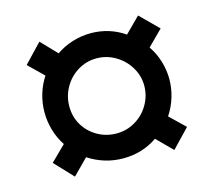

<svg xmlns="http://www.w3.org/2000/svg" viewBox="-80 -659 769 696"><g transform="rotate(-15 305.0 -311.0)"><path d="M55 -127 111.5 -182.5Q92.5 -211.5 83 -244.5Q73.5 -277.5 73.5 -311Q73.5 -345.5 83.2 -378.5Q93 -411.5 111.5 -439.5L55.5 -494L122 -564L178.5 -505Q207.5 -525 241 -535.2Q274.5 -545.5 309 -545.5Q379 -545.5 435.5 -506.5L492 -563L559 -496.5L502.5 -440Q522 -411.5 532 -378.2Q542 -345 542 -311Q542 -277.5 532 -244.2Q522 -211 502.5 -181.5L559 -127L493 -58L435.5 -115.5Q379 -76.5 307 -76.5Q237.5 -76.5 177 -115.5L120 -58ZM307 -170Q345.5 -170 378 -189.5Q410.5 -209 429.2 -241.8Q448 -274.5 448 -312Q448 -349 428.5 -381.2Q409 -413.5 376.2 -432.8Q343.5 -452 306 -452Q268 -452 236 -432.8Q204 -413.5 185 -380.5Q166 -347.5 166 -308.5Q166 -269 185.2 -237.5Q204.5 -206 236.8 -188Q269 -170 307 -170Z"/></g></svg>

Font: HK Grotesk
Style: Bold
Weight: 700
Designer: Alfredo Marco Pradil
Foundry: Hanken Design Co.
Version: Version 3.001